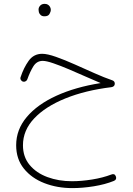

<svg xmlns="http://www.w3.org/2000/svg" viewBox="-20 -674 680 980"><path d="M176.8 -625.5Q176.8 -636.2 185.1 -645.3Q193.4 -654.3 208 -654.3Q217.8 -654.3 224.1 -650.4Q230.5 -646.5 233.9 -641.1Q239.3 -633.3 239.3 -624.5Q239.3 -613.8 232.4 -602.3Q225.6 -590.8 207 -590.8Q194.8 -590.8 188 -596.9Q181.2 -603 178.7 -610.8Q178.2 -614.3 177.5 -617.9Q176.8 -621.6 176.8 -625.5ZM195.3 -399.4Q221.7 -399.4 265.9 -383.8Q310.1 -368.2 361.6 -345.2Q413.1 -322.3 463.1 -300Q513.2 -277.8 551.8 -264.6Q565.9 -260.3 565.9 -247.1Q565.9 -231.9 548.3 -229Q415.5 -212.9 313.7 -171.6Q211.9 -130.4 154.5 -69.6Q97.2 -8.8 97.2 67.4Q97.2 127 131.3 168Q165.5 209 222.4 230Q279.3 251 347.2 251Q395.5 251 450.2 242.2Q504.9 233.4 548.3 216.8Q564.9 210 571.3 226.1Q577.6 242.7 561 249.5Q516.1 267.6 458.7 276.9Q401.4 286.1 349.1 286.1Q271.5 286.1 206.3 260.7Q141.1 235.4 101.8 186.5Q62.5 137.7 62.5 67.4Q62.5 -12.7 116.7 -76.9Q170.9 -141.1 267.8 -185.3Q364.7 -229.5 493.7 -250Q461.9 -263.2 419.2 -282.2Q376.5 -301.3 332.8 -319.8Q289.1 -338.4 252.9 -350.8Q216.8 -363.3 198.2 -363.3Q167.5 -363.3 150.1 -335.2Q132.8 -307.1 119.6 -269.5Q117.7 -263.2 111.1 -259.3Q104.5 -255.4 97.2 -257.3Q90.8 -259.3 86.7 -265.9Q82.5 -272.5 85 -279.8Q100.6 -327.6 126.2 -363.5Q151.9 -399.4 195.3 -399.4Z"/></svg>

Font: Mikhak-DS2-FD ExtraLight
Style: Regular
Weight: 200
Designer: Amin Abedi
Version: Version 3.2